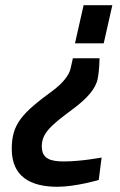

<svg xmlns="http://www.w3.org/2000/svg" viewBox="-20 -520 461 735"><path d="M300 -500 267 -354H377L410 -500ZM25 50C25 155 95 195 200 195C269 195 358 169 358 169L369 83C369 83 291 98 225 98C173 98 140 88 140 40C140 -9 173 -39 257 -101C314 -143 347 -181 354 -219C361 -255 361 -297 361 -297H259L250 -257C244 -232 222 -203 182 -173C65 -87 25 -46 25 50Z"/></svg>

Font: RazerF5 SemiBold
Style: Italic
Weight: 600
Foundry: Razer Inc.
Version: Version 2